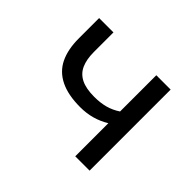

<svg xmlns="http://www.w3.org/2000/svg" viewBox="-115 -658 824 824"><g transform="rotate(45 297.0 -246.0)"><path d="M417 0V-201Q388 -183 354.5 -173.5Q321 -164 283 -164Q209 -164 161.5 -187.5Q114 -211 92 -256.5Q70 -302 70 -368V-492H157V-373Q157 -328 170.5 -298Q184 -268 214 -253Q244 -238 294 -238Q331 -238 360.5 -246Q390 -254 417 -272V-492H504V0Z"/></g></svg>

Font: Nunito Sans 9pt
Style: Regular
Weight: 400
Version: Version 3.101;gftools[0.9.27]